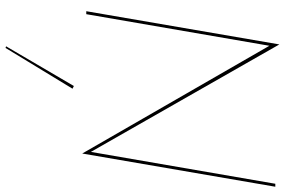

<svg xmlns="http://www.w3.org/2000/svg" viewBox="-192 -564 1054 711"><g transform="rotate(90 335.5 -208.0)"><path d="M308 51 157 299 151 297 298 46ZM671 -700 548 15 149 -678 32 0H21L144 -715L542 -17L660 -700Z"/></g></svg>

Font: Jost Thin
Style: Italic
Weight: 200
Italic angle: -5°
Version: Version 3.710